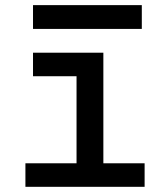

<svg xmlns="http://www.w3.org/2000/svg" viewBox="-20 -721 626 741"><path d="M78.1 0V-90.8H275.4V-426.8H107.4V-517.6H378.9V-90.8H538.1V0ZM107.4 -609.4V-701.2H527.3V-609.4Z"/></svg>

Font: Cascadia Mono PL
Style: Regular
Weight: 400
Monospace: yes
Designer: Aaron Bell
Foundry: Saja Typeworks
Version: Version 2404.023; ttfautohint (v1.8.4)